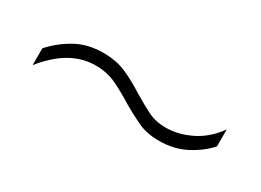

<svg xmlns="http://www.w3.org/2000/svg" viewBox="-21 -517 441 325"><g transform="rotate(30 199.5 -354.0)"><path d="M202 -340Q183 -352 164.5 -361Q146 -370 123 -370Q72 -370 30 -317V-350Q47 -369 70 -382Q93 -395 124 -395Q149 -395 168.5 -386.5Q188 -378 208 -365Q228 -353 243 -345.5Q258 -338 278 -338Q302 -338 326.5 -350Q351 -362 369 -387V-354Q354 -337 331 -325Q308 -313 279 -313Q255 -313 237 -321.5Q219 -330 202 -340Z"/></g></svg>

Font: Noto Sans Thai ExtCond Thin
Style: Regular
Weight: 100
Width: 2
Designer: Monotype Design Team
Foundry: Monotype Imaging Inc.
Version: Version 2.002; ttfautohint (v1.8.4.7-5d5b)